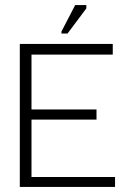

<svg xmlns="http://www.w3.org/2000/svg" viewBox="-20 -736 508 756"><path d="M58 0V-563H424V-521H104V-305H360V-265H104V-39H433V0ZM246 -604H222V-612L276 -716H320V-703Z"/></svg>

Font: Darker Grotesque Light
Style: Regular
Weight: 400
Version: Version 1.000;gftools[0.9.28]